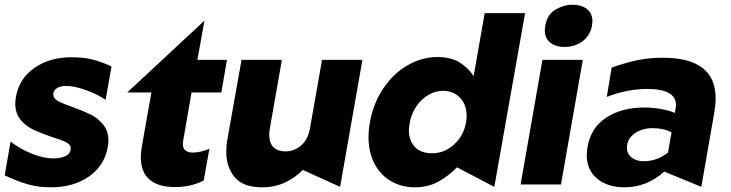

<svg xmlns="http://www.w3.org/2000/svg" viewBox="-29 -786 3113 818"><path d="M199 -111Q157 -111 106 -131.5Q55 -152 16 -183L-9 -39Q46 -13 90.5 -0.5Q135 12 188 12Q284 12 350 -34Q416 -80 430 -159Q433 -174 433 -187Q433 -228 410.5 -255.5Q388 -283 357.5 -298Q327 -313 280 -330Q237 -345 217.5 -356Q198 -367 198 -384Q198 -400 213 -410Q228 -420 253 -420Q287 -420 336 -402.5Q385 -385 421 -361L446 -503Q400 -524 363 -533Q326 -542 275 -542Q183 -542 118 -497Q53 -452 39 -374Q36 -359 36 -345Q36 -303 59 -275.5Q82 -248 113 -233.5Q144 -219 193 -202Q237 -189 256 -178Q275 -167 272 -149Q268 -127 245.5 -119Q223 -111 199 -111Z M571 -116Q571 -52 608.5 -20.5Q646 11 716 11Q785 11 839 -17L863 -152Q823 -136 793 -136Q750 -136 750 -173Q750 -178 752 -190L787 -392H914L938 -531H812L842 -698L513 -392H616L575 -160Q571 -139 571 -116Z M935 -140Q935 -74 971 -31Q1007 12 1087 12Q1141 12 1184.5 -8Q1228 -28 1261 -62L1420 10L1515 -531H1343L1292 -241Q1284 -193 1254.5 -167Q1225 -141 1187 -141Q1155 -141 1136.5 -158.5Q1118 -176 1118 -212Q1118 -226 1121 -241L1172 -531H1000L939 -188Q935 -167 935 -140Z M2208 -730H2036L1989 -462Q1963 -500 1926.5 -521.5Q1890 -543 1834 -543Q1770 -543 1709.5 -509Q1649 -475 1605.5 -411.5Q1562 -348 1547 -265Q1541 -232 1541 -202Q1541 -137 1566.5 -88.5Q1592 -40 1637 -14Q1682 12 1738 12Q1793 12 1835.5 -10.5Q1878 -33 1918 -73L2077 10ZM1713 -231Q1713 -241 1717 -265Q1729 -324 1769.5 -361.5Q1810 -399 1859 -399Q1903 -399 1931 -369.5Q1959 -340 1959 -293Q1959 -276 1957 -267Q1947 -208 1905.5 -170.5Q1864 -133 1813 -133Q1763 -133 1738 -160.5Q1713 -188 1713 -231Z M2454 -531H2282L2189 0H2361ZM2294 -676Q2292 -662 2292 -656Q2292 -623 2315.5 -604.5Q2339 -586 2376 -586Q2420 -586 2452.5 -610Q2485 -634 2493 -676Q2495 -690 2495 -695Q2495 -729 2471.5 -747.5Q2448 -766 2409 -766Q2375 -766 2339 -746Q2303 -726 2294 -676Z M2713 -99Q2682 -99 2662 -115Q2642 -131 2642 -157Q2642 -193 2673.5 -216.5Q2705 -240 2752 -240Q2798 -240 2832 -222L2817 -136Q2770 -99 2713 -99ZM3020 -367Q3020 -540 2795 -540Q2735 -540 2684 -529Q2633 -518 2577 -498L2556 -373Q2643 -407 2729 -407Q2851 -407 2851 -338Q2851 -328 2848 -316L2846 -305Q2822 -315 2787.5 -321.5Q2753 -328 2715 -328Q2620 -328 2554 -285Q2488 -242 2474 -159Q2471 -141 2471 -125Q2471 -61 2515.5 -24.5Q2560 12 2631 12Q2727 12 2801 -55L2959 10L3015 -311Q3020 -344 3020 -367Z"/></svg>

Font: Geom ExtraBold
Style: Bold Italic
Weight: 800
Italic angle: -10°
Version: Version 1.102